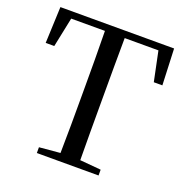

<svg xmlns="http://www.w3.org/2000/svg" viewBox="-131 -850 931 968"><g transform="rotate(20 335.0 -366.0)"><path d="M22 -537H68L101 -696H282C284 -595 284 -494 284 -392V-339C284 -239 284 -139 282 -41L170 -31V0H501V-31L388 -41C387 -140 387 -240 387 -340V-392C387 -494 387 -596 388 -696H569L602 -537H648L640 -732H30Z"/></g></svg>

Font: Noto Serif KR Medium
Style: Regular
Weight: 500
Designer: Ryoko NISHIZUKA 西塚涼子 (kana & ideographs); Frank Grießhammer (Latin, Greek & Cyrillic); Wenlong ZHANG 张文龙 (bopomofo); San
Foundry: Adobe
Version: Version 2.001;hotconv 1.1.0;makeotfexe 2.6.0